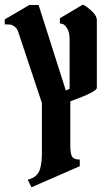

<svg xmlns="http://www.w3.org/2000/svg" viewBox="-58 -791 474 811"><path d="M-38 -688V-709L66 -770H105L220 -409L236 -416V-625Q236 -654 226 -670.5Q216 -687 206 -690L195 -692V-714L291 -771Q299 -771 325 -748.5Q351 -726 351 -706V-420Q351 -403 239 -363V-175Q239 -142 246.5 -129.5Q254 -117 279 -117V-89L75 0L59 -32Q102 -42 112 -80Q119 -107 119 -145V-356L19 -656Q14 -671 4 -678.5Q-6 -686 -14 -687Q-22 -688 -38 -688Z"/></svg>

Font: Pirata One
Style: Regular
Weight: 400
Designer: Rodrigo Fuenzalida, Nicolas Massi
Foundry: Rodrigo Fuenzalida, Nicolas Massi
Version: Version 1.001